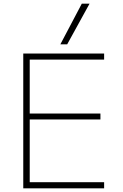

<svg xmlns="http://www.w3.org/2000/svg" viewBox="-20 -1020 665 1040"><path d="M106 0V-730H544V-697H141V-405H524V-373H141V-33H544V0ZM344 -780H307L423 -1000H465Z"/></svg>

Font: M PLUS 1 ExtraLight
Style: Regular
Weight: 250
Version: Version 1.001